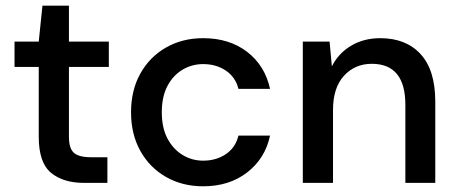

<svg xmlns="http://www.w3.org/2000/svg" viewBox="-20 -642 1606 674"><path d="M275 0Q202 0 159 -35.5Q116 -71 116 -162V-407H31V-496H116L129 -622H222V-496H362V-407H222V-162Q222 -121 239.5 -105.5Q257 -90 300 -90H357V0Z M693 12Q620 12 562.5 -21Q505 -54 472.5 -112.5Q440 -171 440 -248Q440 -325 472.5 -383.5Q505 -442 562.5 -475Q620 -508 693 -508Q785 -508 847.5 -460Q910 -412 928 -330H817Q807 -371 773 -394Q739 -417 693 -417Q654 -417 621 -397.5Q588 -378 568 -340.5Q548 -303 548 -248Q548 -193 568 -155.5Q588 -118 621 -98Q654 -78 693 -78Q739 -78 773 -101Q807 -124 817 -166H928Q911 -86 848 -37Q785 12 693 12Z M1043 0V-496H1137L1145 -409Q1168 -455 1212.5 -481.5Q1257 -508 1315 -508Q1405 -508 1456.5 -452Q1508 -396 1508 -285V0H1403V-274Q1403 -418 1285 -418Q1226 -418 1187.5 -376Q1149 -334 1149 -256V0Z"/></svg>

Font: Ultramarine Medium
Style: Regular
Weight: 500
Designer: Colophon Foundry, Jonny Pinhorn
Foundry: Colophon Foundry
Version: Version 1.200; ttfautohint (v1.8.3)